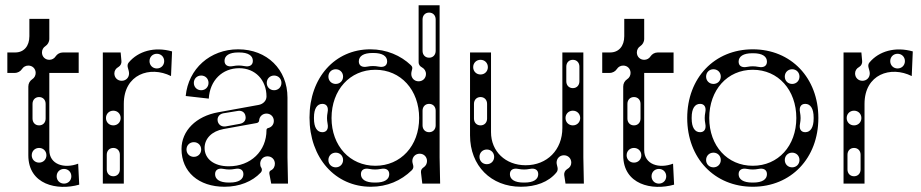

<svg xmlns="http://www.w3.org/2000/svg" viewBox="-20 -700 3512 732"><path d="M282 4 278 -76C226 -56 168 -72 168 -128V-422H280V-500H220C208 -500 198 -494 192 -485C187 -477 178 -472 168 -472C152 -472 140 -484 140 -500C140 -510 145 -519 153 -524C162 -530 168 -540 168 -552V-628H92V-562C92 -524 71 -500 38 -500H8V-422H36C48 -422 58 -428 64 -437C69 -445 78 -450 88 -450C104 -450 116 -438 116 -422C116 -412 111 -403 103 -398C94 -392 88 -382 88 -370V-108C88 4 198 28 282 4ZM129 -222C114 -222 104 -233 104 -248V-304C104 -319 114 -330 129 -330C144 -330 154 -319 154 -304V-248C154 -233 144 -222 129 -222ZM224 0C208 0 196 -12 196 -28C196 -44 208 -56 224 -56C240 -56 252 -44 252 -28C252 -12 240 0 224 0ZM129 -80C113 -80 101 -92 101 -108C101 -124 113 -136 129 -136C145 -136 157 -124 157 -108C157 -92 145 -80 129 -80Z M372 0H452V-304C452 -417 552 -450 632 -410L636 -504C569 -523 507 -505 471 -462C460 -449 472 -436 472 -420C472 -404 460 -392 444 -392C428 -392 416 -404 416 -420C416 -430 421 -439 432 -445C439 -449 444 -458 443 -467L440 -500H372ZM412 -136C427 -136 437 -125 437 -110V-54C437 -39 427 -28 412 -28C397 -28 387 -39 387 -54V-110C387 -125 397 -136 412 -136ZM412 -222C396 -222 384 -234 384 -250C384 -266 396 -278 412 -278C428 -278 440 -266 440 -250C440 -234 428 -222 412 -222ZM578 -439C562 -439 550 -451 550 -467C550 -483 562 -495 578 -495C594 -495 606 -483 606 -467C606 -451 594 -439 578 -439Z M836 12C893 12 942 -8 974 -42C979 -47 980 -55 976 -61C973 -65 972 -70 972 -76C972 -92 984 -104 1000 -104C1016 -104 1028 -92 1028 -76C1028 -65 1023 -55 1012 -50C1008 -48 1006 -43 1007 -37L1014 0H1078L1076 -100V-328C1076 -435 998 -512 888 -512C781 -512 698 -438 688 -334L776 -324C780 -394 828 -440 892 -440C953 -440 996 -395 996 -332C996 -316 983 -303 966 -300L812 -272C727 -257 672 -201 672 -132C672 -45 737 12 836 12ZM852 -66C796 -66 760 -94 760 -136C760 -172 788 -200 832 -208L959 -231C964 -232 968 -236 968 -241C969 -256 981 -267 996 -267C1012 -267 1024 -255 1024 -239C1024 -225 1015 -215 1003 -212C998 -211 996 -208 996 -204C996 -124 936 -66 852 -66ZM719 -102C703 -102 691 -114 691 -130C691 -146 703 -158 719 -158C735 -158 747 -146 747 -130C747 -114 735 -102 719 -102ZM908 -36C908 -16 890 -4 856 -4H852C818 -4 800 -16 800 -36C800 -52 812 -60 832 -56C848 -53 860 -53 876 -56C896 -60 908 -52 908 -36ZM747 -356C731 -356 719 -368 719 -384C719 -400 731 -412 747 -412C763 -412 775 -400 775 -384C775 -368 763 -356 747 -356ZM836 -468C836 -488 854 -500 888 -500H892C926 -500 944 -488 944 -468C944 -452 932 -444 912 -448C896 -451 884 -451 868 -448C848 -444 836 -452 836 -468ZM1025 -356C1009 -356 997 -368 997 -384C997 -400 1009 -412 1025 -412C1041 -412 1053 -400 1053 -384C1053 -368 1041 -356 1025 -356ZM810 -238C807 -253 816 -265 831 -268L886 -277C901 -280 914 -272 916 -257C919 -242 910 -231 895 -228L840 -218C825 -216 813 -224 810 -238Z M1394 12C1456 12 1509 -11 1550 -51C1562 -63 1552 -74 1552 -86C1552 -102 1564 -114 1580 -114C1596 -114 1608 -102 1608 -86C1608 -76 1603 -67 1595 -62C1588 -57 1584 -52 1585 -42L1590 0H1658L1656 -100V-680H1576V-462C1576 -454 1581 -447 1589 -443C1598 -438 1604 -429 1604 -418C1604 -402 1592 -390 1576 -390C1560 -390 1548 -402 1548 -418C1548 -434 1558 -441 1546 -452C1508 -488 1454 -512 1392 -512C1257 -512 1160 -404 1160 -252C1160 -98 1258 12 1394 12ZM1411 -68C1314 -68 1244 -144 1244 -250C1244 -357 1314 -434 1411 -434C1508 -434 1578 -357 1578 -250C1578 -144 1508 -68 1411 -68ZM1260 -62C1244 -62 1232 -74 1232 -90C1232 -106 1244 -118 1260 -118C1276 -118 1288 -106 1288 -90C1288 -74 1276 -62 1260 -62ZM1356 -36C1356 -52 1368 -60 1388 -56C1404 -53 1416 -53 1432 -56C1452 -60 1464 -52 1464 -36C1464 -16 1446 -4 1412 -4H1408C1374 -4 1356 -16 1356 -36ZM1209 -196C1189 -196 1177 -214 1177 -248V-252C1177 -286 1189 -304 1209 -304C1225 -304 1233 -292 1229 -272C1226 -256 1226 -244 1229 -228C1233 -208 1225 -196 1209 -196ZM1260 -380C1244 -380 1232 -392 1232 -408C1232 -424 1244 -436 1260 -436C1276 -436 1288 -424 1288 -408C1288 -392 1276 -380 1260 -380ZM1348 -466C1348 -486 1366 -498 1400 -498H1404C1438 -498 1456 -486 1456 -466C1456 -450 1444 -442 1424 -446C1408 -449 1396 -449 1380 -446C1360 -442 1348 -450 1348 -466ZM1616 -480C1601 -480 1591 -491 1591 -506V-626C1591 -641 1601 -652 1616 -652C1631 -652 1641 -641 1641 -626V-506C1641 -491 1631 -480 1616 -480ZM1616 -196C1601 -196 1591 -207 1591 -222V-278C1591 -293 1601 -304 1616 -304C1631 -304 1641 -293 1641 -278V-222C1641 -207 1631 -196 1616 -196Z M1966 12C2023 12 2071 -6 2101 -42C2112 -55 2102 -68 2102 -80C2102 -96 2114 -108 2130 -108C2146 -108 2158 -96 2158 -80C2158 -70 2153 -61 2142 -55C2135 -51 2130 -42 2131 -33L2136 0H2206L2204 -100V-500H2124V-212C2124 -129 2066 -70 1984 -70C1907 -70 1852 -123 1852 -196V-500H1772V-184C1772 -68 1852 12 1966 12ZM1924 -36C1924 -52 1936 -60 1956 -56C1972 -53 1984 -53 2000 -56C2020 -60 2032 -52 2032 -36C2032 -16 2014 -4 1980 -4H1976C1942 -4 1924 -16 1924 -36ZM1812 -222C1797 -222 1787 -233 1787 -248V-304C1787 -319 1797 -330 1812 -330C1827 -330 1837 -319 1837 -304V-248C1837 -233 1827 -222 1812 -222ZM1812 -416C1796 -416 1784 -428 1784 -444C1784 -460 1796 -472 1812 -472C1828 -472 1840 -460 1840 -444C1840 -428 1828 -416 1812 -416ZM2164 -364C2149 -364 2139 -375 2139 -390V-446C2139 -461 2149 -472 2164 -472C2179 -472 2189 -461 2189 -446V-390C2189 -375 2179 -364 2164 -364ZM2164 -222C2148 -222 2136 -234 2136 -250C2136 -266 2148 -278 2164 -278C2180 -278 2192 -266 2192 -250C2192 -234 2180 -222 2164 -222ZM1836 -74C1820 -74 1808 -86 1808 -102C1808 -118 1820 -130 1836 -130C1852 -130 1864 -118 1864 -102C1864 -86 1852 -74 1836 -74Z M2550 4 2546 -76C2494 -56 2436 -72 2436 -128V-422H2548V-500H2488C2476 -500 2466 -494 2460 -485C2455 -477 2446 -472 2436 -472C2420 -472 2408 -484 2408 -500C2408 -510 2413 -519 2421 -524C2430 -530 2436 -540 2436 -552V-628H2360V-562C2360 -524 2339 -500 2306 -500H2276V-422H2304C2316 -422 2326 -428 2332 -437C2337 -445 2346 -450 2356 -450C2372 -450 2384 -438 2384 -422C2384 -412 2379 -403 2371 -398C2362 -392 2356 -382 2356 -370V-108C2356 4 2466 28 2550 4ZM2397 -222C2382 -222 2372 -233 2372 -248V-304C2372 -319 2382 -330 2397 -330C2412 -330 2422 -319 2422 -304V-248C2422 -233 2412 -222 2397 -222ZM2492 0C2476 0 2464 -12 2464 -28C2464 -44 2476 -56 2492 -56C2508 -56 2520 -44 2520 -28C2520 -12 2508 0 2492 0ZM2397 -80C2381 -80 2369 -92 2369 -108C2369 -124 2381 -136 2397 -136C2413 -136 2425 -124 2425 -108C2425 -92 2413 -80 2397 -80Z M2850 12C2996 12 3100 -97 3100 -250C3100 -403 2996 -512 2850 -512C2704 -512 2600 -403 2600 -250C2600 -97 2704 12 2850 12ZM2850 -68C2753 -68 2684 -144 2684 -250C2684 -357 2753 -434 2850 -434C2947 -434 3016 -357 3016 -250C3016 -144 2947 -68 2850 -68ZM2649 -196C2629 -196 2617 -214 2617 -248V-252C2617 -286 2629 -304 2649 -304C2665 -304 2673 -292 2669 -272C2666 -256 2666 -244 2669 -228C2673 -208 2665 -196 2649 -196ZM3050 -196C3034 -196 3026 -208 3030 -228C3033 -244 3033 -256 3030 -272C3026 -292 3034 -304 3050 -304C3070 -304 3082 -286 3082 -252V-248C3082 -214 3070 -196 3050 -196ZM2796 -465C2796 -485 2814 -497 2848 -497H2852C2886 -497 2904 -485 2904 -465C2904 -449 2892 -441 2872 -445C2856 -448 2844 -448 2828 -445C2808 -441 2796 -449 2796 -465ZM2796 -36C2796 -52 2808 -60 2828 -56C2844 -53 2856 -53 2872 -56C2892 -60 2904 -52 2904 -36C2904 -16 2886 -4 2852 -4H2848C2814 -4 2796 -16 2796 -36ZM2700 -62C2684 -62 2672 -74 2672 -90C2672 -106 2684 -118 2700 -118C2716 -118 2728 -106 2728 -90C2728 -74 2716 -62 2700 -62ZM3000 -62C2984 -62 2972 -74 2972 -90C2972 -106 2984 -118 3000 -118C3016 -118 3028 -106 3028 -90C3028 -74 3016 -62 3000 -62ZM2700 -380C2684 -380 2672 -392 2672 -408C2672 -424 2684 -436 2700 -436C2716 -436 2728 -424 2728 -408C2728 -392 2716 -380 2700 -380ZM3000 -380C2984 -380 2972 -392 2972 -408C2972 -424 2984 -436 3000 -436C3016 -436 3028 -424 3028 -408C3028 -392 3016 -380 3000 -380Z M3196 0H3276V-304C3276 -417 3376 -450 3456 -410L3460 -504C3393 -523 3331 -505 3295 -462C3284 -449 3296 -436 3296 -420C3296 -404 3284 -392 3268 -392C3252 -392 3240 -404 3240 -420C3240 -430 3245 -439 3256 -445C3263 -449 3268 -458 3267 -467L3264 -500H3196ZM3236 -136C3251 -136 3261 -125 3261 -110V-54C3261 -39 3251 -28 3236 -28C3221 -28 3211 -39 3211 -54V-110C3211 -125 3221 -136 3236 -136ZM3236 -222C3220 -222 3208 -234 3208 -250C3208 -266 3220 -278 3236 -278C3252 -278 3264 -266 3264 -250C3264 -234 3252 -222 3236 -222ZM3402 -439C3386 -439 3374 -451 3374 -467C3374 -483 3386 -495 3402 -495C3418 -495 3430 -483 3430 -467C3430 -451 3418 -439 3402 -439Z"/></svg>

Font: Apfel Grotezk Brukt
Style: Regular
Weight: 300
Designer: Luigi Gorlero
Foundry: © 2023, Luigi Gorlero & Collletttivo
Version: Version 2.000;Glyphs 3.2 (3217)